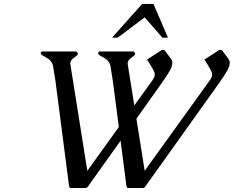

<svg xmlns="http://www.w3.org/2000/svg" viewBox="-20 -944 1173 964"><path d="M542.5 -754.9 693.8 -924.3H750.5L823.2 -754.9H795.4L706.5 -856.9L570.8 -754.9ZM334 -616.7 418.5 -86.4 576.7 -306.2 545.9 -542Q538.1 -593.8 534.2 -614.3Q529.8 -632.3 513.2 -647Q502.4 -654.3 493.2 -659.2Q483.4 -664.1 477.5 -668.5Q473.6 -670.9 473.1 -675.3Q472.2 -677.2 472.7 -679.7Q473.1 -681.2 474.6 -682.6Q477.1 -685.5 481 -685.5H646.5Q650.9 -685.5 654.8 -682.6Q658.2 -678.7 658.7 -675.3Q658.7 -673.8 658.7 -672.9Q657.7 -668 651.4 -663.1Q645.5 -658.2 638.2 -653.3Q631.3 -648.4 626 -641.1Q623 -636.2 621.6 -630.9Q620.1 -624 622.1 -616.7L654.3 -414.6L745.1 -540.5Q754.4 -553.2 756.3 -563.5Q758.3 -572.3 755.9 -579.1Q750 -593.8 735.8 -617.2L718.3 -645L789.6 -690.9Q794.4 -694.3 798.3 -694.3Q803.2 -694.3 808.1 -689.5L838.9 -648.4Q845.7 -639.2 845.2 -627.4Q845.2 -622.1 843.8 -616.2Q841.3 -605.5 835 -593.3Q815.4 -558.6 781.2 -511.7L665 -348.1L706.5 -86.4L1033.2 -540.5Q1042.5 -553.2 1044.4 -563.5Q1046.4 -572.3 1043.9 -579.1Q1038.1 -593.8 1023.9 -617.2L1006.3 -645L1077.6 -690.9Q1082.5 -694.3 1086.4 -694.3Q1091.3 -694.3 1096.2 -689.5L1127 -648.4Q1133.3 -639.6 1133.3 -628.9Q1133.3 -622.1 1131.8 -616.2Q1129.4 -605.5 1123 -593.3Q1103.5 -558.6 1069.3 -511.7L715.3 -15.6Q710 -7.3 705.6 -2.9Q701.2 0 697.3 0H623.5Q618.7 0 616.7 -3.9Q615.7 -5.4 613.8 -15.1Q612.3 -24.9 612.3 -29.3L585.4 -237.3L427.2 -15.6Q421.9 -7.3 417.5 -2.9Q413.1 0 409.2 0H335.4Q330.6 0 328.6 -3.9Q327.6 -5.4 325.7 -15.1Q324.2 -24.9 324.2 -29.3L257.8 -542Q250 -593.8 246.1 -614.3Q241.7 -632.3 225.1 -647Q214.4 -654.3 205.1 -659.2Q195.3 -664.1 189.5 -668.5Q185.5 -670.9 185.1 -675.3Q184.6 -676.8 184.6 -678.2Q184.6 -680.7 186.5 -682.6Q189 -685.5 192.9 -685.5H358.4Q362.8 -685.5 366.7 -682.6Q370.1 -678.7 370.6 -675.3Q370.6 -673.8 370.6 -672.9Q369.6 -668 363.3 -663.1Q357.4 -658.2 350.1 -653.3Q343.3 -648.4 337.9 -641.1Q335 -636.2 333.5 -630.9Q332 -624 334 -616.7Z"/></svg>

Font: Caudex
Style: Italic
Weight: 400
Italic angle: -13°
Version: Version 1.04